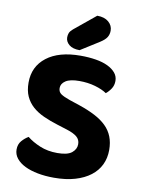

<svg xmlns="http://www.w3.org/2000/svg" viewBox="-94 -905 733 986"><g transform="rotate(10 273.0 -412.0)"><path d="M252 -111Q305 -111 327.5 -129.5Q350 -148 350 -174Q350 -198 332.5 -212.5Q315 -227 280 -238L229 -254Q187 -267 153 -282.5Q119 -298 95 -319.5Q71 -341 57.5 -370.5Q44 -400 44 -442Q44 -526 107.5 -575Q171 -624 284 -624Q327 -624 363.5 -618Q400 -612 426 -599.5Q452 -587 467 -569Q482 -551 482 -527Q482 -504 470.5 -486.5Q459 -469 444 -457Q421 -473 383 -484Q345 -495 300 -495Q252 -495 229 -480Q206 -465 206 -442Q206 -422 221 -411.5Q236 -401 268 -390L322 -372Q369 -356 404.5 -337.5Q440 -319 464 -295.5Q488 -272 500 -241.5Q512 -211 512 -172Q512 -130 495.5 -95.5Q479 -61 446.5 -36Q414 -11 366.5 3Q319 17 257 17Q211 17 172 9.5Q133 2 104.5 -12Q76 -26 59.5 -46.5Q43 -67 43 -93Q43 -120 58.5 -138Q74 -156 93 -167Q120 -145 160.5 -128Q201 -111 252 -111ZM332 -841Q370 -841 391.5 -822.5Q413 -804 413 -777Q413 -758 404 -743Q395 -728 370 -712L273 -651Q237 -651 218 -667Q199 -683 199 -705Q199 -717 203 -727.5Q207 -738 221 -750Z"/></g></svg>

Font: Baloo Paaji 2
Style: Bold
Weight: 700
Designer: Shuchita Grover, Noopur Datye and Ek Type
Foundry: Ek Type
Version: Version 1.640;hotconv 1.0.111;makeotfexe 2.5.65597; ttfautoh